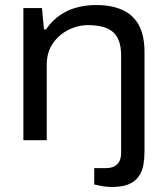

<svg xmlns="http://www.w3.org/2000/svg" viewBox="-20 -558 663 764"><path d="M426 186Q414 186 400.5 184.5Q387 183 375.5 180.5Q364 178 355 176V111H402Q431 111 446.5 95.5Q462 80 462 51V-335Q462 -373 452.5 -397Q443 -421 425.5 -434Q408 -447 384 -452.5Q360 -458 331 -458Q289 -458 251 -438.5Q213 -419 189.5 -384Q166 -349 166 -300V0H73V-526H147L155 -441H163Q188 -477 220 -498.5Q252 -520 288.5 -529Q325 -538 362 -538Q423 -538 466 -519Q509 -500 532 -459Q555 -418 555 -350V45Q555 73 550.5 98.5Q546 124 532 144Q518 164 492.5 175Q467 186 426 186Z"/></svg>

Font: Archivo SemiExpanded
Style: Regular
Weight: 400
Width: 6
Designer: Hector Gatti
Foundry: Omnibus-Type
Version: Version 2.001